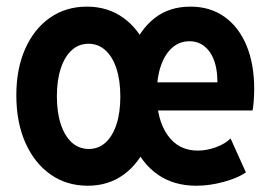

<svg xmlns="http://www.w3.org/2000/svg" viewBox="-20 -561 829 588"><path d="M248.9 7.8Q183.7 7.8 134.5 -26.9Q85.3 -61.7 57.6 -124.1Q30 -186.5 30 -269.2Q30 -350.4 57.2 -411.5Q84.3 -472.6 133 -506.6Q181.7 -540.7 246.2 -540.7Q310.4 -540.7 358 -506.2Q405.7 -471.7 431.8 -410.1Q457.9 -348.5 457.9 -266.9Q457.9 -184.6 432.1 -122.8Q406.2 -61 359.2 -26.6Q312.2 7.8 248.9 7.8ZM252.1 -104.8Q281.8 -104.8 303.4 -124.5Q325 -144.3 336.8 -180.3Q348.5 -216.4 348.5 -265.2Q348.5 -314.7 336.6 -351.1Q324.6 -387.5 302.7 -407.2Q280.8 -427 251.1 -427Q221.2 -427 199.6 -407.2Q177.9 -387.5 166.1 -351.3Q154.2 -315.2 154.2 -266.3Q154.2 -216.9 166.2 -180.6Q178.2 -144.2 200 -124.5Q221.9 -104.8 252.1 -104.8ZM581.4 7.8Q512 7.8 463 -26.5Q414 -60.9 388.1 -123.1Q362.1 -185.2 362.1 -268.8Q362.1 -348.1 385.5 -409.4Q408.9 -470.8 453.8 -505.7Q498.7 -540.7 563.3 -540.7Q623.7 -540.7 667.4 -509.6Q711.2 -478.5 734.9 -421.8Q758.5 -365 758.5 -288.6Q758.5 -269.6 757 -251.4Q755.5 -233.2 753.5 -222.7H443V-308.8H645.8Q645.9 -368.1 622.6 -401.4Q599.2 -434.7 560.2 -434.7Q530 -434.7 507.5 -415Q484.9 -395.3 472.5 -358.9Q460 -322.5 460 -273.1Q460 -194.5 493.3 -147.1Q526.5 -99.8 585.6 -99.8Q613.2 -99.8 641.3 -110.1Q669.3 -120.4 686.2 -136.9L733.1 -32.9Q706.7 -15.2 664 -3.7Q621.4 7.8 581.4 7.8Z"/></svg>

Font: Reddit Sans Condensed
Style: Regular
Weight: 400
Designer: Stephen Hutchings
Foundry: Reddit
Version: Version 1.014